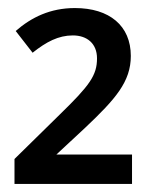

<svg xmlns="http://www.w3.org/2000/svg" viewBox="-20 -877 363 477"><path d="M16 -420H308V-493H120L192 -560C267 -631 305 -674 305 -738C305 -813 252 -857 166 -857C105 -857 58 -834 19 -800L61 -746C95 -773 125 -789 161 -789C196 -789 221 -769 221 -732C221 -690 203 -665 129 -593L16 -482Z"/></svg>

Font: Noto Sans Tamil UI Medium
Style: Regular
Weight: 500
Designer: Jelle Bosma - Monotype Design Team
Foundry: Monotype Imaging Inc.
Version: Version 2.004